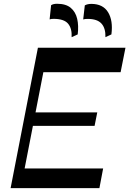

<svg xmlns="http://www.w3.org/2000/svg" viewBox="-20 -978 672 998"><path d="M181.7 -602.6 207 -730H632.2L606.9 -602.6ZM65 0 84.4 -102.3H516.1L496.7 0ZM35.1 0 177.1 -730H230.1L88.1 0ZM140.7 -323.9 154.6 -393.9H485.6L471.7 -323.9ZM528.1 -784.7Q529.3 -831.6 507.3 -855.6Q485.4 -879.7 436.1 -879.7Q429.1 -879.7 423.4 -879.2Q417.7 -878.7 412.4 -877L420.8 -950Q427.7 -953.9 436 -955.8Q444.3 -957.8 454.4 -957.8Q515.3 -957.8 541.8 -914.3Q568.4 -870.9 559.1 -799.2ZM352.3 -784.7Q354.8 -829.9 333.9 -854.9Q312.9 -880 259.2 -880Q253.2 -880 248.1 -879.5Q242.9 -879 237.9 -877.3L245.6 -951Q257 -958.4 276.5 -958.4Q322.6 -958.4 347.7 -937.3Q372.9 -916.1 381.2 -880.2Q389.5 -844.4 383.9 -799.2Z"/></svg>

Font: Savate ExtraLight
Style: Italic
Weight: 200
Italic angle: -11°
Designer: Max Esnée
Foundry: Plomb Type
Version: Version 2.000